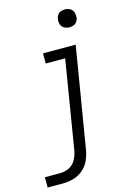

<svg xmlns="http://www.w3.org/2000/svg" viewBox="-170 -805 741 1079"><g transform="rotate(-15 200.0 -266.0)"><path d="M-32 205H58Q88 205 118.5 196.5Q149 188 174.5 166.5Q200 145 213 115.5Q226 86 231 56L328 -530H138V-471H251L166 47Q161 72 147.5 96.5Q134 121 109 133Q84 145 58 145H-32ZM320 -633Q332 -633 343.5 -637Q355 -641 362.5 -651Q370 -661 372 -672Q374 -689 369.5 -705Q365 -721 351 -729Q337 -737 320 -737Q309 -737 297.5 -733.5Q286 -730 278.5 -719.5Q271 -709 269 -698Q266 -681 270.5 -665Q275 -649 289.5 -641Q304 -633 320 -633Z"/></g></svg>

Font: Iosevka Sparkle Light Oblique
Style: Regular
Weight: 300
Italic angle: -9°
Designer: Belleve Invis
Foundry: Belleve Invis
Version: Version 4.5.0; ttfautohint (v1.8.3)